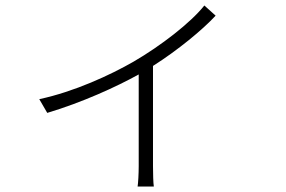

<svg xmlns="http://www.w3.org/2000/svg" viewBox="-20 -608 1040 699"><path d="M724 -588C674 -525 565 -441 467 -384C382 -335 250 -274 123 -247L152 -197C279 -235 404 -292 485 -337V-3C485 24 483 59 481 71H540C538 59 537 24 537 -3V-368C627 -425 718 -500 765 -551Z"/></svg>

Font: Noto Sans JP Light
Style: Regular
Weight: 300
Designer: Ryoko NISHIZUKA (kana & ideographs); Paul D. Hunt (Latin, Greek & Cyrillic); Wenlong ZHANG (bopomofo); Sandoll Communica
Foundry: Adobe Systems Incorporated
Version: Version 1.004;PS 1.004;hotconv 1.0.82;makeotf.lib2.5.63406